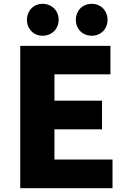

<svg xmlns="http://www.w3.org/2000/svg" viewBox="-20 -985 670 1005"><path d="M86 0H569V-150H265V-308H514V-458H265V-596H558V-745H86ZM203 -798C252 -798 287 -834 287 -882C287 -928 252 -965 203 -965C155 -965 121 -928 121 -882C121 -834 155 -798 203 -798ZM460 -798C509 -798 543 -834 543 -882C543 -928 509 -965 460 -965C411 -965 377 -928 377 -882C377 -834 411 -798 460 -798Z"/></svg>

Font: Noto Sans JP Black
Style: Regular
Weight: 900
Designer: Ryoko NISHIZUKA 西塚涼子 (kana, bopomofo & ideographs); Paul D. Hunt (Latin, Greek & Cyrillic); Sandoll Communications 산돌커뮤니
Foundry: Adobe
Version: Version 2.002;hotconv 1.0.116;makeotfexe 2.5.65601